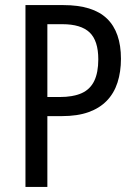

<svg xmlns="http://www.w3.org/2000/svg" viewBox="-20 -734 532 754"><path d="M229 -714Q345 -714 400 -661Q455 -608 455 -503Q455 -452 441.5 -410Q428 -368 399.5 -338.5Q371 -309 327.5 -293.5Q284 -278 223 -278H166V0H80V-714ZM225 -639H166V-353H214Q267 -353 300.5 -368Q334 -383 350 -416Q366 -449 366 -501Q366 -574 332 -606.5Q298 -639 225 -639Z"/></svg>

Font: Noto Sans Arabic Condensed
Style: Regular
Weight: 400
Width: 3
Designer: Monotype Design Team, Nadine Chahine, Nizar Qandah and Khaled Hosny
Foundry: Monotype Imaging Inc.
Version: Version 2.012